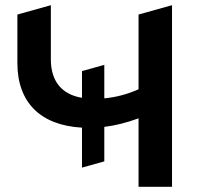

<svg xmlns="http://www.w3.org/2000/svg" viewBox="-20 -720 782 740"><path d="M643 -700 514 -664V-376C472 -357 427 -345 382 -341V-470L296 -446V-343C218 -356 176 -407 176 -491V-700L47 -664V-477C47 -325 136 -237 296 -228V-74L382 -98V-231C424 -236 468 -247 514 -264V0H643Z"/></svg>

Font: Talent
Style: Bold
Weight: 600
Designer: Mike Powis
Version: Version 1.001;hotconv 1.0.109;makeotfexe 2.5.65596